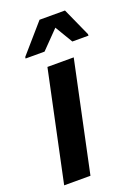

<svg xmlns="http://www.w3.org/2000/svg" viewBox="-138 -776 609 837"><g transform="rotate(-20 166.5 -357.5)"><path d="M10 0 118 -510H240L132 0ZM41 -577 42 -584 156 -715H274L333 -584V-577H258L209 -659L129 -577Z"/></g></svg>

Font: Saira SemiCondensed SemiBold
Style: Italic
Weight: 600
Width: 4
Italic angle: -12°
Designer: Hector Gatti with collaboration of the Omnibus-Type team
Foundry: Omnibus-Type
Version: Version 1.101